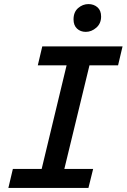

<svg xmlns="http://www.w3.org/2000/svg" viewBox="-20 -920 620 940"><path d="M21 0 43 -93H184L306 -600H165L187 -693H580L558 -600H418L295 -93H436L413 0ZM400 -764Q374 -764 357 -780Q340 -796 340 -825Q340 -861 362.5 -880.5Q385 -900 413 -900Q439 -900 457 -884.5Q475 -869 475 -839Q475 -805 451.5 -784.5Q428 -764 400 -764Z"/></svg>

Font: Ubuntu Sans Mono Medium
Style: Italic
Weight: 500
Italic angle: -13.5°
Monospace: yes
Designer: Dalton Maag Ltd
Foundry: Dalton Maag Ltd
Version: Version 1.006